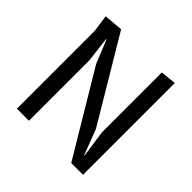

<svg xmlns="http://www.w3.org/2000/svg" viewBox="-187 -942 1124 1124"><g transform="rotate(45 375.0 -380.0)"><path d="M550 0 242.5 -514 184 -658.5 181 -658 200 -500V0H100V-645L85 -750L203 -760L511 -243.5L571 -86.5L574 -87L550 -255V-750L647.5 -760V0Z"/></g></svg>

Font: B612
Style: Regular
Weight: 400
Designer: Nicolas Chauveau, Thomas Paillot, Jonathan Favre-Lamarine, Jean-Luc Vinot
Foundry: AIRBUS
Version: Version 1.008